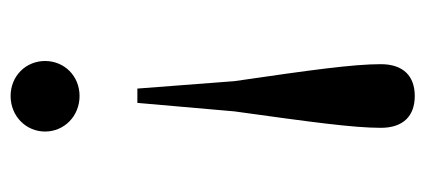

<svg xmlns="http://www.w3.org/2000/svg" viewBox="-240 -549 802 362"><g transform="rotate(90 161.0 -368.0)"><path d="M161 13C199 13 228 -16 228 -52C228 -88 199 -117 161 -117C123 -117 95 -88 95 -52C95 -16 123 13 161 13ZM161 -749C124 -749 101 -728 101 -685C101 -633 112 -553 133 -409L147 -226H174L190 -409C210 -553 221 -633 221 -685C221 -728 198 -749 161 -749Z"/></g></svg>

Font: Noto Serif CJK SC Medium
Style: Regular
Weight: 500
Designer: Ryoko NISHIZUKA 西塚涼子 (kana & ideographs); Frank Grießhammer (Latin, Greek & Cyrillic); Wenlong ZHANG 张文龙 (bopomofo); San
Foundry: Adobe
Version: Version 2.001;hotconv 1.1.0;makeotfexe 2.6.0